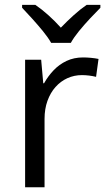

<svg xmlns="http://www.w3.org/2000/svg" viewBox="-20 -786 449 806"><path d="M328.6 -544.9Q344.7 -544.9 362.3 -543.2Q379.9 -541.5 393.6 -538.6L383.3 -463.4Q370.1 -466.8 354 -468.8Q337.9 -470.7 323.7 -470.7Q291.5 -470.7 262.9 -457.8Q234.4 -444.8 212.9 -420.7Q191.4 -396.5 179.2 -362.5Q167 -328.6 167 -287.1V0H85.4V-535.2H152.8L161.6 -436.5H165Q181.6 -466.3 205.1 -491Q228.5 -515.6 259.5 -530.3Q290.5 -544.9 328.6 -544.9ZM194.8 -606Q182.1 -628.4 160.2 -655.3Q138.2 -682.1 114.5 -708.3Q90.8 -734.4 72.8 -753.4V-765.6H128.4Q154.8 -747.6 182.9 -722.4Q210.9 -697.3 235.4 -669.9Q261.7 -697.3 289.6 -722.4Q317.4 -747.6 343.8 -765.6H401.4V-753.4Q382.3 -734.4 357.9 -708.3Q333.5 -682.1 311.5 -655.3Q289.6 -628.4 277.3 -606Z"/></svg>

Font: Wonky
Style: Regular
Weight: 400
Designer: Monotype Design Team
Foundry: Monotype Imaging Inc.
Version: Version 3.000